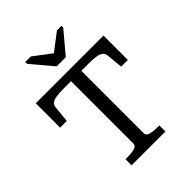

<svg xmlns="http://www.w3.org/2000/svg" viewBox="-259 -1082 1221 1221"><g transform="rotate(-45 352.0 -471.5)"><path d="M308 -782H390L512 -927V-943H472L322 -829L384 -831L236 -943H186V-927ZM306 -91V-651H249Q203 -651 175 -647Q147 -643 134 -632Q121 -621 119 -603L108 -491H48V-710H657V-491H597L586 -603Q584 -621 570.5 -632Q557 -643 529 -647Q501 -651 456 -651H399V-91Q399 -69 424 -62Q449 -55 486 -55H504V0H200V-55H218Q255 -55 280.5 -62Q306 -69 306 -91Z"/></g></svg>

Font: Roboto Serif
Style: Regular
Weight: 400
Designer: Greg Gazdowicz
Foundry: Commercial Type
Version: Version 1.008